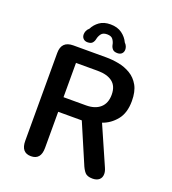

<svg xmlns="http://www.w3.org/2000/svg" viewBox="-143 -897 906 1013"><g transform="rotate(20 309.5 -391.0)"><path d="M201.5 -537V-344.5H327.5Q378.5 -344.5 407.2 -370Q436 -395.5 436 -443.5Q436 -491.5 406.5 -514.2Q377 -537 323.5 -537ZM90.5 -59.5V-552.5Q90.5 -619 157 -619H341.5Q376 -619 412 -612.2Q448 -605.5 479 -587Q510 -568.5 528.8 -535.2Q547.5 -502 547.5 -448.5Q547.5 -381.5 515.5 -342.2Q483.5 -303 438.5 -287.5L534 -70Q538 -61 540 -52.8Q542 -44.5 542 -37Q542 -16.5 528.8 -4.8Q515.5 7 491.5 7Q461.5 7 448.5 -8Q435.5 -23 424.5 -51L334 -262.5H201.5V-59.5Q201.5 7 146 7Q90.5 7 90.5 -59.5ZM388.5 -660Q369.5 -660 361 -669.8Q352.5 -679.5 350 -693Q347.5 -708 338 -721.5Q328.5 -735 305 -735Q281.5 -735 271.8 -721.5Q262 -708 259 -693Q256.5 -679 248.2 -669.5Q240 -660 220.5 -660Q206 -660 197 -669Q188 -678 188 -693Q188 -701.5 192 -711.8Q196 -722 206.5 -731Q218.5 -755.5 242.5 -773Q266.5 -790.5 304 -790.5Q343 -790.5 368.8 -771.8Q394.5 -753 406.5 -726.5Q415 -718 418.5 -709Q422 -700 422 -692Q422 -677.5 413.2 -668.8Q404.5 -660 388.5 -660Z"/></g></svg>

Font: Sono ExtraLight Monospace Medium
Style: Regular
Weight: 500
Version: Version 2.112